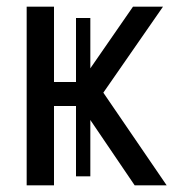

<svg xmlns="http://www.w3.org/2000/svg" viewBox="-20 -556 540 576"><path d="M60 0H142V-238H208V-27H251V-196L384 0H480L290 -278L469 -536H379L251 -351V-502H208V-310H142V-536H60Z"/></svg>

Font: Noto Sans Mono ExtraCondensed
Style: Regular
Weight: 400
Width: 2
Designer: Monotype Design Team
Foundry: Monotype Imaging Inc.
Version: Version 2.014